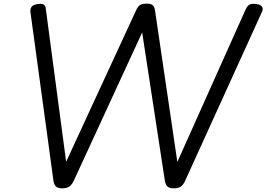

<svg xmlns="http://www.w3.org/2000/svg" viewBox="-20 -1014 1454 1048"><path d="M319 14Q298 14 286 4.5Q274 -5 271 -33L146 -949Q144 -967 153.5 -978Q163 -989 187 -992Q208 -995 218 -989.5Q228 -984 230 -966L341 -131L722 -956Q733 -980 745 -987Q757 -994 781 -994Q804 -994 813.5 -986Q823 -978 826 -958L948 -130L1321 -963Q1332 -985 1344.5 -990Q1357 -995 1379 -992Q1404 -989 1411 -976Q1418 -963 1408 -945L990 -26Q980 -4 966 5Q952 14 927 14Q906 14 894.5 4.5Q883 -5 879 -33L756 -837L382 -26Q371 -4 357 5Q343 14 319 14Z"/></svg>

Font: Playwrite DE VA
Style: Regular
Weight: 400
Designer: Veronika Burian, José Scaglione
Foundry: TypeTogether
Version: Version 1.002